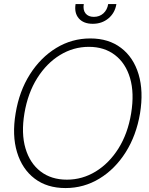

<svg xmlns="http://www.w3.org/2000/svg" viewBox="-20 -930 746 960"><path d="M307.6 10.3Q215.3 10.3 153.1 -37.1Q90.8 -84.5 65.2 -168.9Q39.6 -253.4 58.1 -363.3Q76.2 -474.1 129.6 -558.3Q183.1 -642.6 261.2 -690.2Q339.4 -737.8 431.6 -737.8Q523.4 -737.8 585.4 -690.4Q647.5 -643.1 672.9 -558.6Q698.2 -474.1 680.2 -363.3Q661.6 -252.9 608.4 -168.7Q555.2 -84.5 477.3 -37.1Q399.4 10.3 307.6 10.3ZM314.5 -31.7Q391.6 -31.7 458.5 -72.5Q525.4 -113.3 572.3 -187.7Q619.1 -262.2 635.7 -363.3Q652.3 -464.4 630.4 -539.1Q608.4 -613.8 554.9 -654.8Q501.5 -695.8 424.3 -695.8Q347.2 -695.8 280.3 -655Q213.4 -614.3 166.3 -539.6Q119.1 -464.8 102.1 -363.3Q85.4 -262.7 107.4 -188.2Q129.4 -113.8 182.9 -72.8Q236.3 -31.7 314.5 -31.7ZM443.8 -811Q397.5 -811 374 -838.1Q350.6 -865.2 357.9 -909.7H398.9Q394 -880.4 407.7 -863Q421.4 -845.7 449.2 -845.7Q477.5 -845.7 496.8 -863Q516.1 -880.4 521 -909.7H562Q554.7 -865.2 522.2 -838.1Q489.7 -811 443.8 -811Z"/></svg>

Font: Inter Display Extra Light
Style: Italic
Weight: 200
Italic angle: -9.39999°
Designer: Rasmus Andersson
Foundry: rsms
Version: Version 4.000;git-4fc901f